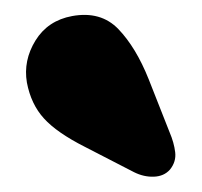

<svg xmlns="http://www.w3.org/2000/svg" viewBox="-20 -724 270 257"><path d="M179 -618 207 -547Q213 -533 214.5 -520.2Q216 -507.5 207.5 -497Q199.5 -488 186 -487.5Q172.5 -487 159.5 -493.5L93.5 -527.5Q56 -546.5 38.8 -565.5Q21.5 -584.5 16 -613.5Q11 -643 27.5 -669.8Q44 -696.5 76.5 -702.5Q115 -709.5 138.5 -685Q162 -660.5 179 -618Z"/></svg>

Font: Fraunces 144pt SuperSoft Black
Style: Regular
Weight: 900
Version: Version 1.000;[b76b70a41]